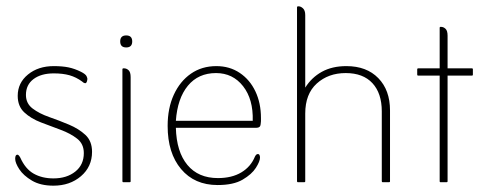

<svg xmlns="http://www.w3.org/2000/svg" viewBox="-20 -576 1546 607"><path d="M256 -324 255 -319Q253 -313 250 -313Q245 -313 240 -318Q221 -332 200 -338Q179 -344 150 -344Q110 -344 86 -326Q62 -308 62 -276Q62 -249 83 -233Q104 -217 135.5 -206Q167 -195 198 -182Q229 -169 250 -149.5Q271 -130 271 -96Q271 -49 236 -19Q201 11 149 11Q108 11 81 -5Q54 -21 41 -41Q28 -61 28 -74Q28 -87 35 -87Q39 -87 44 -78Q60 -42 86.5 -27Q113 -12 149 -12Q191 -12 218 -33.5Q245 -55 245 -92Q245 -121 224 -137.5Q203 -154 172 -165.5Q141 -177 109.5 -189Q78 -201 57 -220.5Q36 -240 36 -273Q36 -314 68.5 -340.5Q101 -367 150 -367Q177 -367 196.5 -363Q216 -359 236 -349Q250 -342 253.5 -335.5Q257 -329 256 -324Z M360 -445Q360 -464 379 -464Q398 -464 398 -445Q398 -426 379 -426Q360 -426 360 -445ZM367 -3V-357Q367 -360 370 -360H372Q380 -360 386.5 -354Q393 -348 393 -332V-3Q393 0 390 0H370Q367 0 367 -3Z M791 -172H536Q538 -96 572.5 -54.5Q607 -13 669 -13Q713 -13 743 -31Q773 -49 786 -81Q790 -89 795 -89Q799 -89 800.5 -85.5Q802 -82 802 -78Q802 -66 789 -45.5Q776 -25 747 -8Q718 9 668 9Q595 9 552.5 -41.5Q510 -92 510 -178Q510 -234 529.5 -276.5Q549 -319 583.5 -343Q618 -367 664 -367Q706 -367 738 -345.5Q770 -324 787.5 -287Q805 -250 805 -203Q805 -196 805 -193Q805 -190 804 -183Q803 -172 791 -172ZM536 -194H779Q781 -262 748.5 -303.5Q716 -345 663 -345Q607 -345 574 -305Q541 -265 536 -194Z M945 -528V-299Q965 -331 997.5 -349Q1030 -367 1075 -367Q1139 -367 1176 -329Q1213 -291 1213 -227V-3Q1213 0 1210 0H1190Q1187 0 1187 -3V-224Q1187 -281 1157.5 -313Q1128 -345 1073 -345Q1018 -345 981.5 -312Q945 -279 945 -217V-3Q945 0 942 0H922Q919 0 919 -3V-553Q919 -556 922 -556H924Q931 -556 938 -549.5Q945 -543 945 -528Z M1370 -337H1302Q1299 -337 1299 -340V-357Q1299 -360 1302 -360H1370V-488Q1370 -491 1372 -491H1375Q1382 -491 1388.5 -485Q1395 -479 1395 -463V-360H1472Q1475 -360 1475 -357V-340Q1475 -337 1472 -337H1395V-3Q1395 0 1392 0H1372Q1370 0 1370 -3Z"/></svg>

Font: Zain ExtraLight
Style: Regular
Weight: 200
Designer: Zain,Boutros
Foundry: Mobile Telecommunications Company (Zain), 2024
Version: Version 1.51; ttfautohint (v1.8.4)